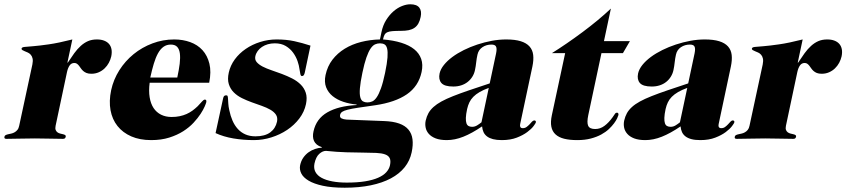

<svg xmlns="http://www.w3.org/2000/svg" viewBox="-70 -646 3949 896"><path d="M81.1 -345.2Q84.5 -362.3 82 -373Q79.6 -383.8 73.5 -390.6Q67.4 -397.5 59.6 -400.9Q51.8 -404.3 45.2 -407Q38.6 -409.7 34.2 -412.4Q29.8 -415 30.8 -419.9Q32.2 -425.8 44.7 -427Q57.1 -428.2 85 -430.4Q112.8 -432.6 157.5 -439Q202.1 -445.3 267.6 -461.9L244.6 -354H246.6Q262.2 -377.9 276.6 -397.7Q291 -417.5 306.9 -431.9Q322.8 -446.3 340.8 -454.1Q358.9 -461.9 382.3 -461.9Q401.4 -461.9 415.5 -456.5Q429.7 -451.2 438.5 -441.2Q447.3 -431.2 450.2 -416.5Q453.1 -401.9 449.2 -382.8Q445.8 -367.7 438 -353Q430.2 -338.4 418.2 -326.9Q406.2 -315.4 390.6 -308.6Q375 -301.8 356.4 -301.8Q342.8 -301.8 333.7 -305.4Q324.7 -309.1 318.4 -314.7Q312 -320.3 307.6 -326.9Q303.2 -333.5 298.8 -339.1Q294.4 -344.7 289.3 -348.4Q284.2 -352.1 276.9 -352.1Q263.2 -352.1 255.1 -340.8Q247.1 -329.6 242.7 -310.1L189.5 -59.1Q187 -46.9 189.7 -39.8Q192.4 -32.7 198 -28.6Q203.6 -24.4 210.9 -22.7Q218.3 -21 224.4 -19.5Q230.5 -18.1 234.1 -15.6Q237.8 -13.2 236.8 -7.8Q235.8 -3.9 233.2 -1Q230.5 2 223.6 2Q194.8 2 162.8 1Q130.9 0 92.8 0Q54.7 0 21.5 1Q-11.7 2 -40 2Q-46.9 2 -48.6 -1Q-50.3 -3.9 -49.3 -7.8Q-48.3 -13.2 -43.5 -15.6Q-38.6 -18.1 -31.7 -19.5Q-24.9 -21 -17.1 -22.7Q-9.3 -24.4 -2 -28.6Q5.4 -32.7 11.2 -39.8Q17.1 -46.9 19.5 -59.1Z M757.3 -284.2Q765.1 -320.3 768.6 -348.6Q772 -377 769.3 -397Q766.6 -417 756.6 -427.5Q746.6 -438 727.1 -438Q707.5 -438 692.9 -427.5Q678.2 -417 667.2 -397Q656.2 -377 647.7 -348.6Q639.2 -320.3 631.3 -284.2ZM628.4 -259.8Q623.5 -221.7 628.4 -191.9Q633.3 -162.1 646.7 -141.8Q660.2 -121.6 681.6 -110.8Q703.1 -100.1 731 -100.1Q751.5 -100.1 768.8 -103.8Q786.1 -107.4 800.8 -114Q815.4 -120.6 827.9 -129.6Q840.3 -138.7 852.1 -149.9Q866.7 -165 873.5 -173.1Q880.4 -181.2 886.2 -181.2Q895 -181.2 892.6 -168.9Q891.6 -164.1 885.3 -149.2Q878.9 -134.3 866.2 -114.7Q853.5 -95.2 833.5 -73.5Q813.5 -51.8 785.2 -33.7Q756.8 -15.6 719.7 -3.9Q682.6 7.8 635.3 7.8Q582.5 7.8 542.7 -9.5Q502.9 -26.9 478.3 -57.9Q453.6 -88.9 445.8 -131.6Q438 -174.3 448.7 -225.1Q459.5 -274.9 486.8 -318.1Q514.2 -361.3 553.5 -393.3Q592.8 -425.3 641.6 -443.6Q690.4 -461.9 743.2 -461.9Q783.2 -461.9 817.6 -449.5Q852.1 -437 875 -411.9Q897.9 -386.7 907.2 -348.9Q916.5 -311 906.2 -259.8Z M1352.5 -308.1Q1350.6 -299.8 1347.7 -295.4Q1344.7 -291 1338.9 -291Q1334 -291 1331.8 -299.6Q1329.6 -308.1 1327.6 -323.2Q1325.7 -339.8 1318.6 -360.6Q1311.5 -381.3 1298.1 -399.9Q1284.7 -418.5 1263.7 -431.2Q1242.7 -443.8 1212.4 -443.8Q1195.3 -443.8 1179.9 -439.5Q1164.6 -435.1 1152.6 -427Q1140.6 -418.9 1132.6 -408Q1124.5 -397 1121.6 -383.8Q1118.2 -367.7 1127.9 -356.2Q1137.7 -344.7 1155.5 -335.4Q1173.3 -326.2 1197.3 -318.1Q1221.2 -310.1 1245.8 -300.8Q1270.5 -291.5 1293.5 -279.8Q1316.4 -268.1 1333 -251.7Q1349.6 -235.4 1356.9 -213.1Q1364.3 -190.9 1357.9 -160.2Q1350.1 -123.5 1326.7 -92.8Q1303.2 -62 1270 -39.8Q1236.8 -17.6 1196.5 -4.9Q1156.2 7.8 1115.2 7.8Q1064.9 7.8 1019 0Q973.1 -7.8 936 -24.9L971.2 -187Q972.7 -194.3 975.8 -197.8Q979 -201.2 985.8 -201.2Q991.2 -201.2 992.4 -196.8Q993.7 -192.4 994.1 -183.8Q994.6 -175.3 995.4 -162.4Q996.1 -149.4 1000 -131.8Q1005.4 -105.5 1015.1 -83Q1024.9 -60.5 1039.8 -44.2Q1054.7 -27.8 1075.2 -18.8Q1095.7 -9.8 1122.1 -9.8Q1166 -9.8 1190.9 -28.1Q1215.8 -46.4 1222.7 -78.1Q1226.6 -97.7 1217.8 -110.8Q1209 -124 1191.7 -134Q1174.3 -144 1151.4 -152.1Q1128.4 -160.2 1104.7 -168.7Q1081.1 -177.2 1058.8 -188.2Q1036.6 -199.2 1020.8 -215.1Q1004.9 -231 997.8 -253.4Q990.7 -275.9 997.6 -307.1Q1004.9 -340.3 1025.6 -368.7Q1046.4 -397 1076.7 -417.7Q1106.9 -438.5 1144.3 -450.2Q1181.6 -461.9 1221.2 -461.9Q1266.1 -461.9 1303.2 -453.9Q1340.3 -445.8 1378.9 -433.1Z M1703.1 -443.8Q1691.4 -443.8 1680.4 -439Q1669.4 -434.1 1659.4 -419.4Q1649.4 -404.8 1639.9 -377.7Q1630.4 -350.6 1621.1 -306.2Q1611.8 -261.7 1609.6 -234.4Q1607.4 -207 1611.3 -192.4Q1615.2 -177.7 1624 -172.9Q1632.8 -168 1644.5 -168Q1656.7 -168 1667.5 -172.9Q1678.2 -177.7 1688.2 -192.4Q1698.2 -207 1708 -234.4Q1717.8 -261.7 1727.1 -306.2Q1736.3 -350.6 1738.3 -377.7Q1740.2 -404.8 1736.6 -419.4Q1732.9 -434.1 1724.1 -439Q1715.3 -443.8 1703.1 -443.8ZM1397.5 117.2Q1393.1 139.6 1401.9 156.2Q1410.6 172.9 1430.7 183.8Q1450.7 194.8 1480.7 200.4Q1510.7 206.1 1548.3 206.1Q1597.7 206.1 1633.8 200.2Q1669.9 194.3 1694.3 183.6Q1718.8 172.9 1732.4 158Q1746.1 143.1 1750 125Q1754.4 103.5 1748.5 91.8Q1742.7 80.1 1727.1 74.5Q1711.4 68.8 1685.8 67.6Q1660.2 66.4 1625.5 66.2Q1590.8 65.9 1547.1 64.7Q1503.4 63.5 1451.2 58.1Q1435.5 58.1 1419.9 72Q1404.3 85.9 1397.5 117.2ZM1594.2 -158.2Q1561.5 -161.1 1532.2 -170.9Q1502.9 -180.7 1482.2 -197.5Q1461.4 -214.4 1451.9 -238.8Q1442.4 -263.2 1449.2 -295.9Q1458 -336.9 1481.4 -367.4Q1504.9 -397.9 1538.8 -418.7Q1572.8 -439.5 1615 -450.2Q1657.2 -460.9 1703.1 -461.9L1710 -495.1Q1716.8 -528.3 1732.2 -552.7Q1747.6 -577.1 1766.6 -593.5Q1785.6 -609.9 1806.2 -617.9Q1826.7 -626 1844.7 -626Q1875 -626 1887 -610.1Q1898.9 -594.2 1893.1 -566.9Q1889.2 -548.3 1882.1 -535.9Q1875 -523.4 1863.8 -515.9Q1852.5 -508.3 1837.2 -505.1Q1821.8 -502 1801.3 -502Q1776.4 -502 1761.2 -500.7Q1746.1 -499.5 1737.3 -495.4Q1728.5 -491.2 1724.4 -483.4Q1720.2 -475.6 1717.3 -461.9Q1765.6 -458 1802.5 -446.5Q1839.4 -435.1 1862.8 -416.3Q1886.2 -397.5 1895.5 -371.1Q1904.8 -344.7 1897.5 -310.1Q1883.3 -243.7 1828.9 -206.1Q1774.4 -168.5 1680.7 -154.8Q1632.3 -147.9 1601.3 -143.3Q1570.3 -138.7 1552.2 -134Q1534.2 -129.4 1526.6 -124Q1519 -118.7 1517.1 -109.9Q1514.6 -98.1 1523.9 -93.5Q1533.2 -88.9 1547.4 -87.9L1722.2 -81.1Q1764.6 -79.6 1792.7 -69.6Q1820.8 -59.6 1836.2 -41Q1851.6 -22.5 1855 4.2Q1858.4 30.8 1851.1 64.9Q1842.8 104 1818.4 134.5Q1793.9 165 1754.2 186.3Q1714.4 207.5 1660.2 218.8Q1606 230 1538.6 230Q1478 230 1436.5 220.9Q1395 211.9 1370.1 197Q1345.2 182.1 1335.9 163.3Q1326.7 144.5 1330.6 125Q1335 104.5 1345.5 89.6Q1356 74.7 1369.9 64.7Q1383.8 54.7 1399.9 49.3Q1416 43.9 1431.6 43L1432.1 41Q1417.5 36.1 1408.7 28.8Q1399.9 21.5 1395.5 12Q1391.1 2.4 1390.6 -9Q1390.1 -20.5 1393.1 -33.2Q1405.8 -91.8 1457.5 -121.6Q1509.3 -151.4 1593.8 -155.8Z M2210.9 -235.8Q2185.5 -226.6 2168 -216.3Q2150.4 -206.1 2138.7 -194.1Q2127 -182.1 2120.4 -168.2Q2113.8 -154.3 2109.9 -137.2Q2104.5 -112.3 2104 -96.2Q2103.5 -80.1 2106.7 -70.8Q2109.9 -61.5 2116.7 -57.9Q2123.5 -54.2 2133.3 -54.2Q2146 -54.2 2157.2 -61.3Q2168.5 -68.4 2176.8 -75.2ZM2245.1 -397Q2247.6 -409.2 2247.3 -417Q2247.1 -424.8 2244.4 -429.4Q2241.7 -434.1 2236.3 -436Q2231 -438 2223.6 -438Q2199.7 -438 2181.4 -425.8Q2163.1 -413.6 2158.2 -391.1Q2154.3 -374 2152.3 -355.5Q2150.4 -336.9 2146.5 -318.8Q2143.1 -302.2 2134.3 -288.1Q2125.5 -273.9 2112.5 -263.7Q2099.6 -253.4 2082.5 -247.8Q2065.4 -242.2 2045.4 -242.2Q2003.9 -242.2 1989.7 -258.8Q1975.6 -275.4 1981.4 -303.2Q1985.8 -323.2 2001.5 -342.8Q2017.1 -362.3 2040.8 -379.9Q2064.5 -397.5 2094.5 -412.4Q2124.5 -427.2 2157.7 -438.2Q2190.9 -449.2 2225.3 -455.6Q2259.8 -461.9 2292.5 -461.9Q2333.5 -461.9 2360.1 -453.6Q2386.7 -445.3 2401.1 -429.2Q2415.5 -413.1 2418.2 -389.6Q2420.9 -366.2 2414.6 -335.9L2357.4 -66.9Q2355.5 -58.1 2358.4 -53Q2361.3 -47.9 2369.6 -47.9Q2379.9 -47.9 2387.5 -53.5Q2395 -59.1 2401.4 -65.9Q2407.7 -72.8 2412.8 -78.4Q2418 -84 2423.8 -84Q2427.7 -84 2429.7 -81.1Q2431.6 -78.1 2430.7 -75.2Q2430.2 -71.3 2420.2 -57.9Q2410.2 -44.4 2390.6 -29.8Q2371.1 -15.1 2341.6 -3.7Q2312 7.8 2272 7.8Q2247.6 7.8 2230.7 3.4Q2213.9 -1 2202.9 -9.3Q2191.9 -17.6 2186.5 -29.3Q2181.2 -41 2179.7 -56.2Q2132.3 -23.9 2092.5 -8.1Q2052.7 7.8 2015.1 7.8Q1983.9 7.8 1963.1 -0.2Q1942.4 -8.3 1930.9 -21.5Q1919.4 -34.7 1916.3 -50.8Q1913.1 -66.9 1916.5 -83Q1920.9 -102.5 1929.4 -117.9Q1938 -133.3 1952.9 -146.7Q1967.8 -160.2 1990 -172.4Q2012.2 -184.6 2044.2 -197.3Q2076.2 -210 2118.4 -224.4Q2160.6 -238.8 2215.3 -256.8Z M2869.6 -454.1 2836.9 -397.9H2736.8L2675.3 -108.9Q2668 -74.2 2674.8 -59.1Q2681.6 -43.9 2707.5 -43.9Q2731 -43.9 2750.7 -58.6Q2770.5 -73.2 2789.1 -99.1Q2795.9 -107.9 2799.3 -114Q2802.7 -120.1 2809.6 -120.1Q2813.5 -120.1 2815.2 -116.9Q2816.9 -113.8 2815.9 -108.9Q2814.9 -104.5 2810.1 -94Q2805.2 -83.5 2795.7 -70.6Q2786.1 -57.6 2771.5 -43.7Q2756.8 -29.8 2735.8 -18.3Q2714.8 -6.8 2687 0.5Q2659.2 7.8 2624 7.8Q2588.4 7.8 2563 1.5Q2537.6 -4.9 2522.5 -18.8Q2507.3 -32.7 2502.9 -54.9Q2498.5 -77.1 2505.4 -108.9L2567.4 -397.9H2505.4Q2539.1 -418.9 2575.7 -444.1Q2612.3 -469.2 2648.7 -496.3Q2685.1 -523.4 2719 -551.5Q2752.9 -579.6 2780.8 -606L2748.5 -454.1Z M3137.2 -235.8Q3111.8 -226.6 3094.2 -216.3Q3076.7 -206.1 3064.9 -194.1Q3053.2 -182.1 3046.6 -168.2Q3040 -154.3 3036.1 -137.2Q3030.8 -112.3 3030.3 -96.2Q3029.8 -80.1 3033 -70.8Q3036.1 -61.5 3043 -57.9Q3049.8 -54.2 3059.6 -54.2Q3072.3 -54.2 3083.5 -61.3Q3094.7 -68.4 3103 -75.2ZM3171.4 -397Q3173.8 -409.2 3173.6 -417Q3173.3 -424.8 3170.7 -429.4Q3168 -434.1 3162.6 -436Q3157.2 -438 3149.9 -438Q3126 -438 3107.7 -425.8Q3089.4 -413.6 3084.5 -391.1Q3080.6 -374 3078.6 -355.5Q3076.7 -336.9 3072.8 -318.8Q3069.3 -302.2 3060.5 -288.1Q3051.8 -273.9 3038.8 -263.7Q3025.9 -253.4 3008.8 -247.8Q2991.7 -242.2 2971.7 -242.2Q2930.2 -242.2 2916 -258.8Q2901.9 -275.4 2907.7 -303.2Q2912.1 -323.2 2927.7 -342.8Q2943.4 -362.3 2967 -379.9Q2990.7 -397.5 3020.8 -412.4Q3050.8 -427.2 3084 -438.2Q3117.2 -449.2 3151.6 -455.6Q3186 -461.9 3218.8 -461.9Q3259.8 -461.9 3286.4 -453.6Q3313 -445.3 3327.4 -429.2Q3341.8 -413.1 3344.5 -389.6Q3347.2 -366.2 3340.8 -335.9L3283.7 -66.9Q3281.7 -58.1 3284.7 -53Q3287.6 -47.9 3295.9 -47.9Q3306.2 -47.9 3313.7 -53.5Q3321.3 -59.1 3327.6 -65.9Q3334 -72.8 3339.1 -78.4Q3344.2 -84 3350.1 -84Q3354 -84 3356 -81.1Q3357.9 -78.1 3356.9 -75.2Q3356.4 -71.3 3346.4 -57.9Q3336.4 -44.4 3316.9 -29.8Q3297.4 -15.1 3267.8 -3.7Q3238.3 7.8 3198.2 7.8Q3173.8 7.8 3157 3.4Q3140.1 -1 3129.2 -9.3Q3118.2 -17.6 3112.8 -29.3Q3107.4 -41 3106 -56.2Q3058.6 -23.9 3018.8 -8.1Q2979 7.8 2941.4 7.8Q2910.2 7.8 2889.4 -0.2Q2868.7 -8.3 2857.2 -21.5Q2845.7 -34.7 2842.5 -50.8Q2839.4 -66.9 2842.8 -83Q2847.2 -102.5 2855.7 -117.9Q2864.3 -133.3 2879.2 -146.7Q2894 -160.2 2916.3 -172.4Q2938.5 -184.6 2970.5 -197.3Q3002.4 -210 3044.7 -224.4Q3086.9 -238.8 3141.6 -256.8Z M3489.3 -345.2Q3492.7 -362.3 3490.2 -373Q3487.8 -383.8 3481.7 -390.6Q3475.6 -397.5 3467.8 -400.9Q3460 -404.3 3453.4 -407Q3446.8 -409.7 3442.4 -412.4Q3438 -415 3439 -419.9Q3440.4 -425.8 3452.9 -427Q3465.3 -428.2 3493.2 -430.4Q3521 -432.6 3565.7 -439Q3610.4 -445.3 3675.8 -461.9L3652.8 -354H3654.8Q3670.4 -377.9 3684.8 -397.7Q3699.2 -417.5 3715.1 -431.9Q3731 -446.3 3749 -454.1Q3767.1 -461.9 3790.5 -461.9Q3809.6 -461.9 3823.7 -456.5Q3837.9 -451.2 3846.7 -441.2Q3855.5 -431.2 3858.4 -416.5Q3861.3 -401.9 3857.4 -382.8Q3854 -367.7 3846.2 -353Q3838.4 -338.4 3826.4 -326.9Q3814.5 -315.4 3798.8 -308.6Q3783.2 -301.8 3764.6 -301.8Q3751 -301.8 3741.9 -305.4Q3732.9 -309.1 3726.6 -314.7Q3720.2 -320.3 3715.8 -326.9Q3711.4 -333.5 3707 -339.1Q3702.6 -344.7 3697.5 -348.4Q3692.4 -352.1 3685.1 -352.1Q3671.4 -352.1 3663.3 -340.8Q3655.3 -329.6 3650.9 -310.1L3597.7 -59.1Q3595.2 -46.9 3597.9 -39.8Q3600.6 -32.7 3606.2 -28.6Q3611.8 -24.4 3619.1 -22.7Q3626.5 -21 3632.6 -19.5Q3638.7 -18.1 3642.3 -15.6Q3646 -13.2 3645 -7.8Q3644 -3.9 3641.4 -1Q3638.7 2 3631.8 2Q3603 2 3571 1Q3539.1 0 3501 0Q3462.9 0 3429.7 1Q3396.5 2 3368.2 2Q3361.3 2 3359.6 -1Q3357.9 -3.9 3358.9 -7.8Q3359.9 -13.2 3364.7 -15.6Q3369.6 -18.1 3376.5 -19.5Q3383.3 -21 3391.1 -22.7Q3398.9 -24.4 3406.2 -28.6Q3413.6 -32.7 3419.4 -39.8Q3425.3 -46.9 3427.7 -59.1Z"/></svg>

Font: XB Zar
Style: Bold Italic
Weight: 700
Italic angle: -12°
Designer: Behnam
Foundry: Irmug
Version: Version 8.005 2009